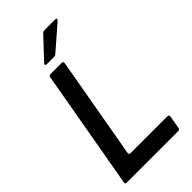

<svg xmlns="http://www.w3.org/2000/svg" viewBox="-292 -1045 1121 1121"><g transform="rotate(-45 268.5 -484.5)"><path d="M38 0Q31 0 28 -4Q25 -8 27 -14L157 -751Q159 -763 171 -763H263Q270 -763 273 -759Q276 -755 275 -749L164 -120V-117Q164 -106 175 -106H479Q486 -106 489 -102Q492 -98 491 -92L477 -12Q476 0 463 0ZM197 -819Q186 -819 186 -826Q186 -830 191 -835L311 -963Q318 -969 327 -969H415Q426 -969 426 -962Q426 -958 420 -953L273 -825Q265 -819 257 -819Z"/></g></svg>

Font: Open Sauce Two Medium Italic
Style: Regular
Weight: 500
Italic angle: -10°
Designer: Alfredo Marco Pradil
Foundry: Creative Sauce Fz LLC
Version: Version 1.477